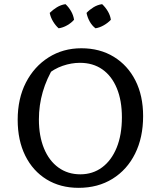

<svg xmlns="http://www.w3.org/2000/svg" viewBox="-20 -894 765 923"><path d="M358 9Q270 9 204 -31.5Q138 -72 101.5 -145.5Q65 -219 65 -318Q65 -420 104.5 -497Q144 -574 213.5 -618Q283 -662 371 -662Q460 -662 527 -621Q594 -580 631 -507Q668 -434 668 -336Q668 -233 629.5 -155.5Q591 -78 521 -34.5Q451 9 358 9ZM366 -56Q426 -56 471 -89.5Q516 -123 541 -184.5Q566 -246 566 -330Q566 -411 541.5 -470Q517 -529 472 -560.5Q427 -592 364 -592Q323 -592 281 -577.5Q239 -563 204 -533L241 -576Q167 -456 167 -320Q167 -240 191.5 -180.5Q216 -121 261 -88.5Q306 -56 366 -56ZM295 -874Q311 -859 322 -839.5Q333 -820 336 -799Q323 -784 303 -772.5Q283 -761 262 -758Q247 -771 235 -791Q223 -811 219 -832Q234 -847 253.5 -859Q273 -871 295 -874ZM471 -874Q487 -859 498.5 -839.5Q510 -820 513 -799Q499 -784 479 -772.5Q459 -761 439 -758Q422 -771 411 -791Q400 -811 396 -832Q410 -847 429.5 -859Q449 -871 471 -874Z"/></svg>

Font: Piazzolla 24pt Medium
Style: Regular
Weight: 500
Designer: Juan Pablo del Peral
Foundry: Huerta Tipografica
Version: Version 2.005